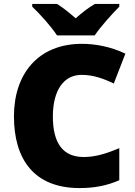

<svg xmlns="http://www.w3.org/2000/svg" viewBox="-20 -947 689 977"><path d="M270 -767H462C493 -813 553 -879 587 -913V-927H463C428 -907 400 -884 365 -854C330 -884 305 -905 270 -927H144V-913C182 -877 240 -813 270 -767ZM395 -566C455 -566 507 -547 559 -522L618 -674C545 -709 466 -724 397 -724C174 -724 51 -571 51 -355C51 -138 152 10 385 10C459 10 524 -2 587 -30V-193C527 -168 469 -148 406 -148C300 -148 249 -219 249 -354C249 -487 304 -566 395 -566Z"/></svg>

Font: Noto Sans Myanmar UI Black
Style: Regular
Weight: 900
Designer: Monotype Design Team
Foundry: Monotype Imaging Inc.
Version: Version 2.103